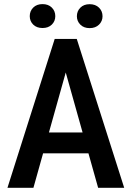

<svg xmlns="http://www.w3.org/2000/svg" viewBox="-20 -897 628 917"><path d="M311.5 -613.3 139.6 0H15.6L241.2 -710.9H318.4ZM448.7 0 276.4 -613.3 268.1 -710.9H346.7L573.2 0ZM451.7 -264.2V-164.6H120.6V-264.2ZM122.1 -819.8Q122.1 -844.2 138.7 -860.8Q155.3 -877.4 183.1 -877.4Q210.9 -877.4 227.5 -860.8Q244.1 -844.2 244.1 -819.8Q244.1 -795.9 227.5 -779.5Q210.9 -763.2 183.1 -763.2Q155.3 -763.2 138.7 -779.5Q122.1 -795.9 122.1 -819.8ZM347.2 -819.3Q347.2 -843.8 363.8 -860.4Q380.4 -877 408.2 -877Q436 -877 452.9 -860.4Q469.7 -843.8 469.7 -819.3Q469.7 -795.9 452.9 -779.3Q436 -762.7 408.2 -762.7Q380.4 -762.7 363.8 -779.3Q347.2 -795.9 347.2 -819.3Z"/></svg>

Font: Roboto Condensed Medium
Style: Regular
Weight: 500
Designer: Christian Robertson
Foundry: Google
Version: Version 3.0